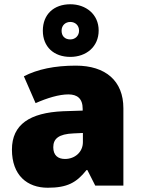

<svg xmlns="http://www.w3.org/2000/svg" viewBox="-20 -871 663 901"><path d="M310 -604C384 -604 443 -651 443 -728C443 -804 383 -851 310 -851C233 -851 181 -804 181 -727C181 -651 233 -604 310 -604ZM310 -686C283 -686 269 -703 269 -727C269 -752 287 -768 310 -768C333 -768 351 -752 351 -727C351 -703 333 -686 310 -686ZM336 -563C236 -563 156 -546 92 -513L147 -387C201 -411 257 -428 301 -428C342 -428 368 -409 368 -360V-352L276 -349C120 -342 36 -287 36 -169C36 -48 108 10 204 10C296 10 339 -14 386 -73H390L427 0H559V-363C559 -491 476 -563 336 -563ZM325 -245 369 -247V-204C369 -157 331 -125 285 -125C252 -125 230 -142 230 -180C230 -220 255 -242 325 -245Z"/></svg>

Font: Noto Sans Canadian Aboriginal Black
Style: Regular
Weight: 900
Designer: Monotype Design Team, Typotheque's Kevin King
Foundry: Monotype Imaging Inc.
Version: Version 2.004